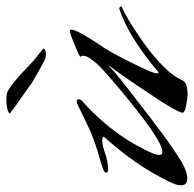

<svg xmlns="http://www.w3.org/2000/svg" viewBox="-24 -568 594 587"><g transform="rotate(-90 272.5 -275.0)"><path d="M278 2Q275 2 261 0.5Q247 -1 234 -4.5Q221 -8 221 -13Q221 -20 233.5 -42.5Q246 -65 266 -95Q286 -125 306.5 -155.5Q327 -186 344 -209.5Q361 -233 368 -242Q339 -215 306.5 -190Q274 -165 242 -140Q201 -108 158 -76Q115 -44 70 -16Q60 -10 46 -4.5Q32 1 20 1Q-1 1 -1 -18Q-1 -27 2.5 -36.5Q6 -46 10 -54Q36 -108 71 -158Q106 -208 146 -252Q146 -253 146.5 -253.5Q147 -254 147 -255Q147 -257 143 -258Q139 -259 137 -259Q122 -259 96 -250Q70 -241 47 -241Q45 -241 41.5 -242Q38 -243 38 -247Q38 -251 42.5 -253.5Q47 -256 50 -257Q70 -264 90.5 -269.5Q111 -275 130 -282Q161 -293 189.5 -307Q218 -321 247 -335Q251 -337 255 -337Q262 -337 262 -331Q262 -327 259.5 -323.5Q257 -320 254 -318Q210 -279 172 -230.5Q134 -182 108 -129Q104 -121 98 -108Q92 -95 92 -85Q92 -75 102 -75Q114 -75 141 -91Q168 -107 201 -132Q234 -157 267 -184Q300 -211 326.5 -234Q353 -257 364 -268Q372 -276 383.5 -291.5Q395 -307 395 -317Q395 -322 393.5 -323Q392 -324 392 -325Q392 -327 402.5 -332Q413 -337 427.5 -343Q442 -349 454.5 -353.5Q467 -358 471 -358Q475 -358 475 -354Q475 -345 463.5 -324Q452 -303 438.5 -282Q425 -261 419 -253Q413 -244 400.5 -221Q388 -198 374.5 -171Q361 -144 351 -121.5Q341 -99 341 -90Q341 -87 343 -87Q345 -87 347 -88.5Q349 -90 350 -91Q384 -121 430.5 -152Q477 -183 518 -199Q520 -200 529 -203.5Q538 -207 539 -207Q544 -207 546 -200Q521 -189 487.5 -168Q454 -147 420 -121.5Q386 -96 359 -68.5Q332 -41 321 -16Q316 -4 303 -1Q290 2 278 2ZM401 -431Q390 -431 380 -436Q362 -445 343.5 -456Q325 -467 312 -474Q289 -491 265 -507.5Q241 -524 219 -541Q219 -544 222 -545Q226 -548 237 -550Q248 -552 260 -552Q279 -552 286 -548Q294 -544 301 -539Q308 -534 316 -527Q333 -514 348 -499Q363 -484 379 -470L417 -439Q417 -435 411.5 -433Q406 -431 401 -431Z"/></g></svg>

Font: My Soul
Style: Regular
Weight: 400
Designer: Robert E. Leuschke
Foundry: Robert E. Leuschke
Version: Version 1.010; ttfautohint (v1.8.4.7-5d5b)